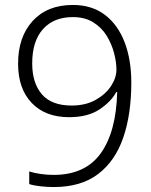

<svg xmlns="http://www.w3.org/2000/svg" viewBox="-20 -744 611 775"><path d="M510 -411Q510 -283 477.5 -188.5Q445 -94 376 -41.5Q307 11 197 11Q172 11 144 8Q116 5 98 -1V-52Q116 -46 142.5 -42Q169 -38 196 -38Q324 -38 386.5 -125Q449 -212 453 -372H449Q428 -333 381 -302Q334 -271 259 -271Q163 -271 108 -328.5Q53 -386 53 -487Q53 -595 112 -659.5Q171 -724 274 -724Q351 -724 403.5 -684Q456 -644 483 -573.5Q510 -503 510 -411ZM274 -675Q197 -675 153.5 -626.5Q110 -578 110 -488Q110 -409 149 -363.5Q188 -318 269 -318Q325 -318 365.5 -340.5Q406 -363 428 -396.5Q450 -430 450 -463Q450 -493 440.5 -529.5Q431 -566 411 -599Q391 -632 357 -653.5Q323 -675 274 -675Z"/></svg>

Font: Noto Sans Lao Looped Light
Style: Regular
Weight: 300
Designer: Mark Frömberg, Ben Mitchell
Foundry: The Fontpad Ltd
Version: Version 1.002; ttfautohint (v1.8.4.7-5d5b)